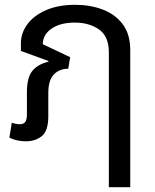

<svg xmlns="http://www.w3.org/2000/svg" viewBox="-20 -578 643 799"><path d="M433 201V-100H522V201ZM88 10Q70 10 53 6.5Q36 3 19 -5L29 -67Q36 -65 45 -63Q54 -61 62 -61Q78 -61 85 -70.5Q92 -80 92 -101V-194Q92 -256 115 -283.5Q138 -311 181 -321L182 -324L67 -366V-399Q67 -440 93.5 -476.5Q120 -513 171 -535.5Q222 -558 293 -558Q355 -558 407 -538.5Q459 -519 490.5 -477.5Q522 -436 522 -369V0H433V-360Q433 -427 392 -455.5Q351 -484 292 -484Q230 -484 194 -458.5Q158 -433 158 -394L272 -340L264 -292Q227 -292 204 -268Q181 -244 181 -191V-94Q181 -33 154 -11.5Q127 10 88 10Z"/></svg>

Font: Farlight84_Sys_V01
Style: Regular
Weight: 400
Designer: Ryoko NISHIZUKA  (kana, bopomofo & ideographs); Paul D. Hunt (Latin, Greek & Cyrillic); Sandoll Communications , Soo-you
Foundry: Adobe
Version: Version 2.004;October 29, 2024;FontCreator 14.0.0.2814 64-bi